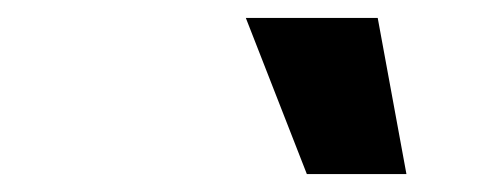

<svg xmlns="http://www.w3.org/2000/svg" viewBox="-20 -756 540 214"><path d="M401 -736 433 -562H322L254 -736Z"/></svg>

Font: Prodigy Sans
Style: Bold Italic
Weight: 700
Italic angle: -13°
Designer: Wei Huang
Foundry: Wei Huang
Version: Version 1.003; ttfautohint (v1.8.3)